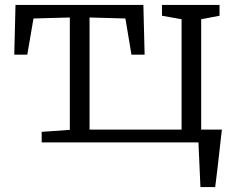

<svg xmlns="http://www.w3.org/2000/svg" viewBox="-20 -574 959 774"><path d="M148 0V-42.5L261.5 -50.5V-503.5L115 -499.5L90 -353.5H37.5L42.5 -554H558L563 -353.5H510L485.5 -499.5L341 -503.5V-51.5H712V-496.5L633 -510.5V-554H865V-510.5L791 -496.5V0ZM788 180Q787 157.5 786 135Q785 112.5 784 90Q783 67.5 782 45Q781 22.5 780 0L730 -51.5H874.5Q872 -28.5 869.2 -5.5Q866.5 17.5 864 40.8Q861.5 64 858.8 87.2Q856 110.5 853.2 133.8Q850.5 157 847.5 180Z"/></svg>

Font: Merriweather 20pt Light
Style: Regular
Weight: 300
Version: Version 2.100